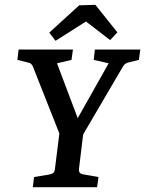

<svg xmlns="http://www.w3.org/2000/svg" viewBox="-20 -775 601 795"><path d="M237 -194 116 -500Q114 -505 109 -510Q104 -515 96 -516L52 -527L57 -570H282L276 -527L216 -513L313 -256H285L430 -513L368 -527L373 -570H561L555 -527L514 -517Q498 -514 490 -501L310 -194ZM116 0 121 -42 182 -52Q194 -54 200.5 -59Q207 -64 208 -80L227 -232H326L307 -76Q306 -64 311 -59Q316 -54 330 -52L388 -42L382 0ZM184 -640 308 -753 375 -755 466 -641 436 -609 336 -686 210 -606Z"/></svg>

Font: Rasa Medium
Style: Italic
Weight: 500
Italic angle: -7.10001°
Designer: Anna Giedrys (Yrsa+Rasa design), David Brezina (Yrsa art-direction, Rasa art-direction, design)
Foundry: Rosetta Type Foundry
Version: Version 2.004